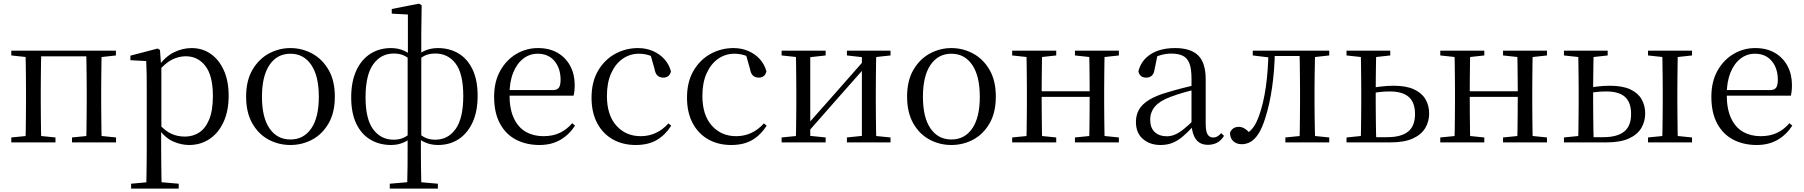

<svg xmlns="http://www.w3.org/2000/svg" viewBox="-20 -801 10145 1080"><path d="M123.1 0Q124.3 -24.4 124.8 -65.3Q125.3 -106.3 125.8 -150.3Q126.3 -194.3 126.3 -228.5V-288.3Q126.3 -321.7 125.8 -365.7Q125.3 -409.7 124.8 -450.7Q124.3 -491.8 123.1 -516H212.3Q211.3 -491.8 210.8 -450.7Q210.3 -409.7 209.8 -365.7Q209.3 -321.7 209.3 -288.3V-228.5Q209.3 -194.3 209.8 -150.3Q210.3 -106.3 210.8 -65.3Q211.3 -24.4 212.3 0ZM464.8 0Q465.8 -24.4 466.3 -65.3Q466.8 -106.3 467.3 -150.3Q467.8 -194.3 467.8 -228.5V-288.3Q467.8 -321.7 467.3 -365.7Q466.8 -409.7 466.3 -450.7Q465.8 -491.8 464.8 -516H552.2Q551.2 -491.8 550.7 -450.7Q550.2 -409.7 549.7 -365.7Q549.2 -321.7 549.2 -288.3V-228.5Q549.2 -194.3 549.7 -150.3Q550.2 -106.3 550.7 -65.3Q551.2 -24.4 552.2 0ZM43.5 0V-27.8L152.7 -38.6H184.7L292.1 -27.8V0ZM385 0V-27.8L493.4 -38.6H526.4L632.8 -27.8V0ZM43.5 -489.1V-516H167V-477.4H152.7ZM508.7 -477.4V-516H632V-489.1L526.4 -477.4ZM167 -484.1V-516H508.7V-484.1Z M717.5 259.8V232.4L828.7 222.2H866.5L985.2 232.4V259.8ZM802.5 259.8Q803.5 225.6 804 185.1Q804.5 144.5 805 103.1Q805.5 61.7 805.5 26.7V-286.8Q805.5 -338.2 805 -379.5Q804.5 -420.7 802.5 -457.5L713.5 -462.4V-487.9L866.9 -528L879.9 -519.6L885.9 -435.3L887.7 -430.1V-78.7L886.5 -68.7V26.5Q886.5 60.7 887 102.2Q887.5 143.7 888 184.7Q888.5 225.6 889.5 259.8ZM1043.6 14.6Q999.1 14.6 954.2 -5.1Q909.3 -24.9 871.2 -77.1H858.4L872.3 -105.1Q909.5 -63.7 944.4 -48.2Q979.2 -32.7 1020.5 -32.7Q1064.2 -32.7 1099.6 -55.1Q1135.1 -77.6 1156.3 -128.1Q1177.5 -178.6 1177.5 -260.8Q1177.5 -374.9 1135.5 -429.7Q1093.4 -484.5 1024.9 -484.5Q987.4 -484.5 950 -466.8Q912.5 -449.1 868.2 -398.2L857.6 -425H868.5Q907.9 -481.5 957.2 -506.1Q1006.6 -530.6 1057.3 -530.6Q1118.5 -530.6 1165.2 -498Q1212 -465.4 1239.1 -405.4Q1266.2 -345.3 1266.2 -262.6Q1266.2 -177.1 1237.5 -114.8Q1208.7 -52.4 1158.4 -18.9Q1108.2 14.6 1043.6 14.6Z M1613.5 14.6Q1547.2 14.6 1490.4 -15.9Q1433.6 -46.5 1399 -107.4Q1364.4 -168.3 1364.4 -257.8Q1364.4 -347.6 1400.1 -408.5Q1435.7 -469.3 1492.7 -500Q1549.7 -530.6 1613.5 -530.6Q1678.2 -530.6 1735.2 -500.1Q1792.2 -469.5 1827.9 -408.7Q1863.5 -347.8 1863.5 -257.8Q1863.5 -168 1828.4 -107.2Q1793.3 -46.3 1736.5 -15.8Q1679.7 14.6 1613.5 14.6ZM1613.5 -16.4Q1688 -16.4 1730.7 -78.2Q1773.4 -140.1 1773.4 -256.6Q1773.4 -373.4 1730.7 -436.1Q1688 -498.8 1613.5 -498.8Q1539.1 -498.8 1496.3 -436.1Q1453.5 -373.4 1453.5 -256.6Q1453.5 -140.1 1496.3 -78.2Q1539.1 -16.4 1613.5 -16.4Z M2172.5 259.8V232.4L2290.6 222.2H2327.3L2443.1 232.4V259.8ZM2270 259.8Q2272 198.4 2272.5 133.8Q2273 69.2 2273 -22.1V-27.1V-485.7L2274.4 -495.1V-719.4L2183.6 -724.2V-750.2L2336.6 -780.6L2351.9 -771.6L2349.7 -617.7V-489V-483V-30.1L2347.5 -20.2Q2347.5 30 2347.6 68.8Q2347.7 107.7 2348.2 139.8Q2348.7 171.9 2349.2 200.5Q2349.7 229.1 2350.7 259.8ZM2179.6 14.6Q2114.4 14.6 2063.6 -15.5Q2012.7 -45.7 1984.1 -105.3Q1955.5 -165 1955.5 -253.2Q1955.5 -342 1984.1 -404Q2012.7 -466.1 2063.4 -498.4Q2114.2 -530.6 2179.4 -530.6Q2223.2 -530.6 2258.5 -512.9Q2293.8 -495.1 2309.6 -476.3L2311.6 -465.9L2309.6 -451Q2285.6 -470.7 2259.2 -485.3Q2232.8 -500 2194.8 -500Q2123.2 -500 2079.7 -439.8Q2036.2 -379.7 2036.2 -253.6Q2036.2 -130.2 2079.7 -72.7Q2123.2 -15.2 2194.6 -15.2Q2232.6 -15.2 2259.1 -30.8Q2285.6 -46.3 2309.6 -65.2L2312.2 -39.5H2309.6Q2293.8 -21.4 2258.7 -3.4Q2223.7 14.6 2179.6 14.6ZM2443.3 14.6Q2399.3 14.6 2363.7 -3.5Q2328.2 -21.6 2313.3 -39.5H2310.7L2313.3 -64.9Q2337.4 -46.3 2363.9 -30.8Q2390.4 -15.2 2428.2 -15.2Q2500.5 -15.2 2543.2 -75.8Q2585.9 -136.3 2585.9 -261.4Q2585.9 -386 2543.2 -443Q2500.5 -500 2428.4 -500Q2390.4 -500 2363.9 -485.3Q2337.4 -470.7 2313.3 -450.8L2310.9 -466.1L2313.3 -476.5Q2328.2 -495.4 2363.6 -513Q2399.1 -530.6 2443.3 -530.6Q2508.6 -530.6 2559 -500.5Q2609.4 -470.3 2638 -410.5Q2666.7 -350.8 2666.7 -261.8Q2666.7 -174 2638.1 -112.3Q2609.6 -50.7 2559.6 -18Q2509.6 14.6 2443.3 14.6Z M3014.3 14.6Q2940.5 14.6 2882.6 -15.4Q2824.7 -45.5 2792.1 -106.2Q2759.4 -167 2759.4 -256.8Q2759.4 -341.1 2793.5 -402.5Q2827.6 -463.8 2883.8 -497.2Q2940 -530.6 3005.9 -530.6Q3071.2 -530.6 3117.4 -503.3Q3163.6 -475.9 3188.1 -429.2Q3212.7 -382.4 3212.7 -323.2Q3212.7 -286.8 3206.4 -262.9H2797.6V-294.2H3088.3Q3114.6 -294.2 3124 -308.2Q3133.3 -322.1 3133.3 -352.3Q3133.3 -416.2 3099.2 -457.5Q3065.2 -498.8 3003.6 -498.8Q2959.8 -498.8 2924 -471.6Q2888.1 -444.5 2867 -392.8Q2845.9 -341.2 2845.9 -268.7Q2845.9 -188 2870.4 -135.9Q2894.9 -83.8 2937.9 -59.4Q2981 -35 3036.5 -35Q3089.5 -35 3128.8 -53.7Q3168.2 -72.3 3198.7 -108.1L3214.6 -94.3Q3182 -43.5 3132 -14.4Q3082 14.6 3014.3 14.6Z M3555.6 14.6Q3482.8 14.6 3426.8 -17.1Q3370.8 -48.8 3339.1 -108.5Q3307.4 -168.3 3307.4 -251.4Q3307.4 -340.7 3344.2 -403.2Q3380.9 -465.8 3440.5 -498.2Q3500 -530.6 3568.8 -530.6Q3613.5 -530.6 3651.7 -514.4Q3689.9 -498.1 3716.7 -468.8Q3743.5 -439.5 3754.2 -399.3Q3745.3 -364.4 3711.7 -364.4Q3691 -364.4 3678.6 -375.7Q3666.1 -386.9 3661.7 -413.5L3636.7 -501.6L3686.8 -461.9Q3656.5 -482.4 3629.4 -490.6Q3602.3 -498.8 3574 -498.8Q3522.9 -498.8 3481.9 -469.9Q3441 -441 3417.5 -388.2Q3393.9 -335.4 3393.9 -261.5Q3393.9 -153.9 3446.9 -94.5Q3499.8 -35 3584.2 -35Q3629 -35 3667.9 -52.7Q3706.9 -70.3 3739.8 -106.9L3755.6 -93.9Q3722.6 -42.3 3674.9 -13.8Q3627.2 14.6 3555.6 14.6Z M4092.6 14.6Q4019.8 14.6 3963.8 -17.1Q3907.8 -48.8 3876.1 -108.5Q3844.4 -168.3 3844.4 -251.4Q3844.4 -340.7 3881.2 -403.2Q3917.9 -465.8 3977.5 -498.2Q4037 -530.6 4105.8 -530.6Q4150.5 -530.6 4188.7 -514.4Q4226.9 -498.1 4253.7 -468.8Q4280.5 -439.5 4291.2 -399.3Q4282.3 -364.4 4248.7 -364.4Q4228 -364.4 4215.6 -375.7Q4203.1 -386.9 4198.7 -413.5L4173.7 -501.6L4223.8 -461.9Q4193.5 -482.4 4166.4 -490.6Q4139.3 -498.8 4111 -498.8Q4059.9 -498.8 4018.9 -469.9Q3978 -441 3954.5 -388.2Q3930.9 -335.4 3930.9 -261.5Q3930.9 -153.9 3983.9 -94.5Q4036.8 -35 4121.2 -35Q4166 -35 4204.9 -52.7Q4243.9 -70.3 4276.8 -106.9L4292.6 -93.9Q4259.6 -42.3 4211.9 -13.8Q4164.2 14.6 4092.6 14.6Z M4376.5 0V-27.8L4484.7 -38.6H4519.3L4624.3 -27.8V0ZM4743.9 0V-27.8L4846.6 -38.6H4881L4989.2 -27.8V0ZM4456.1 0Q4457.3 -24.4 4457.8 -65.3Q4458.3 -106.3 4458.8 -150.3Q4459.3 -194.3 4459.3 -228.5V-288.3Q4459.3 -321.7 4458.8 -365.7Q4458.3 -409.7 4457.8 -450.7Q4457.3 -491.8 4456.1 -516H4537.7V0ZM4515.1 -46.9 4479.9 -65.8H4491.3L4668.2 -265.6L4849 -470.9L4882.7 -451H4871.4L4693.1 -249.4ZM4828.1 0V-516H4909.4Q4908.4 -491.8 4907.9 -450.7Q4907.4 -409.7 4906.9 -365.7Q4906.4 -321.7 4906.4 -288.3V-228.5Q4906.4 -194.3 4906.9 -150.3Q4907.4 -106.3 4907.9 -65.3Q4908.4 -24.4 4909.4 0ZM4376.5 -489.1V-516H4624.3V-489.1L4520.1 -477.4H4485.7ZM4743.9 -489.1V-516H4989.2V-489.1L4881.8 -477.4H4847.4Z M5331.5 14.6Q5265.2 14.6 5208.4 -15.9Q5151.6 -46.5 5117 -107.4Q5082.4 -168.3 5082.4 -257.8Q5082.4 -347.6 5118.1 -408.5Q5153.7 -469.3 5210.7 -500Q5267.7 -530.6 5331.5 -530.6Q5396.2 -530.6 5453.2 -500.1Q5510.2 -469.5 5545.9 -408.7Q5581.5 -347.8 5581.5 -257.8Q5581.5 -168 5546.4 -107.2Q5511.3 -46.3 5454.5 -15.8Q5397.7 14.6 5331.5 14.6ZM5331.5 -16.4Q5406 -16.4 5448.7 -78.2Q5491.4 -140.1 5491.4 -256.6Q5491.4 -373.4 5448.7 -436.1Q5406 -498.8 5331.5 -498.8Q5257.1 -498.8 5214.3 -436.1Q5171.5 -373.4 5171.5 -256.6Q5171.5 -140.1 5214.3 -78.2Q5257.1 -16.4 5331.5 -16.4Z M5753.1 0Q5754.3 -24.4 5754.8 -65.3Q5755.3 -106.3 5755.8 -150.3Q5756.3 -194.3 5756.3 -228.5V-288.3Q5756.3 -321.7 5755.8 -365.7Q5755.3 -409.7 5754.8 -450.7Q5754.3 -491.8 5753.1 -516H5842.3Q5841.3 -491.8 5840.8 -450.2Q5840.3 -408.7 5839.8 -363.1Q5839.3 -317.5 5839.3 -279.8V-260.2Q5839.3 -210.2 5839.8 -159.3Q5840.3 -108.5 5840.8 -66.4Q5841.3 -24.4 5842.3 0ZM6105.4 0Q6107.4 -24.4 6107.9 -66.4Q6108.4 -108.5 6108.9 -159.3Q6109.4 -210.2 6109.4 -260.2V-279.8Q6109.4 -317.5 6108.9 -363.1Q6108.4 -408.7 6107.9 -450.2Q6107.4 -491.8 6105.4 -516H6193.9Q6192.9 -491.8 6192.4 -450.7Q6191.9 -409.7 6191.4 -365.7Q6190.9 -321.7 6190.9 -288.3V-228.5Q6190.9 -194.3 6191.4 -150.3Q6191.9 -106.3 6192.4 -65.3Q6192.9 -24.4 6193.9 0ZM5673.5 0V-27.8L5782.7 -38.6H5814.7L5921.3 -27.8V0ZM5673.5 -489.1V-516H5921.3V-489.1L5814.7 -477.4H5782.7ZM6026.6 0V-27.8L6134.8 -38.6H6167.8L6273.7 -27.8V0ZM6026.6 -489.1V-516H6273.7V-489.1L6167.8 -477.4H6134.8ZM5797 -256V-287.5H6149.9V-256Z M6507.7 14.6Q6448.5 14.6 6409.1 -19.1Q6369.6 -52.8 6369.6 -115.1Q6369.6 -153.9 6386.8 -184.3Q6403.9 -214.6 6443.4 -239Q6482.9 -263.5 6548.9 -282.3Q6590.8 -294.9 6636.8 -306.7Q6682.8 -318.5 6722.8 -327.7V-303.3Q6682.8 -293.3 6641.7 -281.5Q6600.6 -269.7 6566.6 -257Q6503.3 -233.6 6476.6 -201.7Q6449.9 -169.7 6449.9 -128.2Q6449.9 -81.6 6475.5 -58Q6501.2 -34.4 6543.1 -34.4Q6565.6 -34.4 6587.6 -43.3Q6609.6 -52.2 6637.7 -74.2Q6665.7 -96.3 6703.8 -134.4L6712.5 -87.1H6688.9Q6657.7 -53.7 6630.5 -31.1Q6603.2 -8.4 6574.1 3.1Q6545 14.6 6507.7 14.6ZM6774.8 13.6Q6730.1 13.6 6707.8 -16.6Q6685.5 -46.7 6682.2 -99.7V-103.3V-359Q6682.2 -415 6670.1 -445.3Q6657.9 -475.6 6632.7 -487.6Q6607.6 -499.6 6568 -499.6Q6539.3 -499.6 6510.1 -491.4Q6480.9 -483.2 6447.7 -464.7L6491.2 -491.9L6474.8 -412.7Q6471.2 -386 6458.7 -375.2Q6446.1 -364.3 6427.4 -364.3Q6391.2 -364.3 6383.5 -399.7Q6398.4 -461 6452.1 -495.8Q6505.8 -530.6 6590.2 -530.6Q6677.5 -530.6 6719.8 -489.2Q6762 -447.8 6762 -354.6V-107.7Q6762 -60.8 6773.1 -44.2Q6784.1 -27.5 6804.4 -27.5Q6817 -27.5 6827 -33.2Q6837 -38.8 6849.4 -52.1L6865.1 -36.7Q6849.2 -10.7 6826.6 1.4Q6804 13.6 6774.8 13.6Z M6964.7 10.2Q6935.6 10.2 6917.1 -7Q6898.7 -24.2 6898.7 -54.8Q6905.7 -71.3 6918.1 -79.3Q6930.4 -87.4 6948.3 -87.4Q6966.3 -87.4 6982.3 -77Q6998.4 -66.6 7016.6 -45.9V-35.9H6988V-46.1Q7013.7 -62.7 7030.5 -85.7Q7047.2 -108.6 7061.9 -149.1Q7087.7 -221.4 7100.6 -313.7Q7113.5 -406.1 7115.3 -516H7151.4Q7149.2 -403.6 7135.3 -308Q7121.4 -212.4 7097.6 -138.5Q7081 -84.3 7060.6 -51.4Q7040.2 -18.6 7016.2 -4.2Q6992.3 10.2 6964.7 10.2ZM7026.8 -489.1V-516H7130V-477.4H7122.8ZM7131.8 -486V-516H7322.9V-486ZM7210.2 0V-27.8L7318.9 -38.6H7351.3L7457 -27.8V0ZM7289.7 0Q7290.7 -24.4 7291.2 -65.3Q7291.7 -106.3 7292.2 -150.3Q7292.7 -194.3 7292.7 -228.5V-288.3Q7292.7 -321.7 7292.2 -365.7Q7291.7 -409.7 7291.2 -450.7Q7290.7 -491.8 7289.7 -516H7378.2Q7377.2 -491.8 7376.2 -450.7Q7375.2 -409.7 7374.7 -365.7Q7374.2 -321.7 7374.2 -288.3V-228.5Q7374.2 -194.3 7374.7 -150.3Q7375.2 -106.3 7376.2 -65.3Q7377.2 -24.4 7378.2 0ZM7333.5 -477.4V-516H7457V-489.1L7351.3 -477.4Z M7677.7 0V-29.4H7783Q7861.8 -29.4 7900.7 -60.8Q7939.5 -92.3 7939.5 -159.7Q7939.5 -224.7 7904.4 -255.6Q7869.4 -286.6 7796.8 -286.6Q7767.2 -286.6 7739.1 -283.2Q7711 -279.8 7681.9 -273.8V-304.8Q7715.8 -310.5 7750.6 -314.6Q7785.3 -318.7 7819.4 -318.7Q7890 -318.7 7933.9 -298.4Q7977.7 -278.1 7998.3 -242.8Q8019 -207.5 8019 -162.8Q8019 -117.1 7996.8 -80.3Q7974.7 -43.4 7926.7 -21.7Q7878.7 0 7800.3 0ZM7634 0Q7635 -24.4 7635.5 -65.3Q7636 -106.3 7636.5 -150.3Q7637 -194.3 7637 -228.5V-288.3Q7637 -321.7 7636.5 -365.7Q7636 -409.7 7635.5 -450.7Q7635 -491.8 7634 -516H7721.7Q7720.7 -491.8 7720 -450.7Q7719.4 -409.7 7718.9 -365.7Q7718.4 -321.7 7718.4 -287.5V-228.5Q7718.4 -194.3 7718.9 -150.3Q7719.4 -106.3 7720 -65.3Q7720.7 -24.4 7721.7 0ZM7554.2 -489.1V-516H7800.2V-489.1L7694.6 -477.4H7661.6ZM7554.2 0V-27.8L7661.6 -38.6H7680.3V0Z M8161.1 0Q8162.3 -24.4 8162.8 -65.3Q8163.3 -106.3 8163.8 -150.3Q8164.3 -194.3 8164.3 -228.5V-288.3Q8164.3 -321.7 8163.8 -365.7Q8163.3 -409.7 8162.8 -450.7Q8162.3 -491.8 8161.1 -516H8250.3Q8249.3 -491.8 8248.8 -450.2Q8248.3 -408.7 8247.8 -363.1Q8247.3 -317.5 8247.3 -279.8V-260.2Q8247.3 -210.2 8247.8 -159.3Q8248.3 -108.5 8248.8 -66.4Q8249.3 -24.4 8250.3 0ZM8513.4 0Q8515.4 -24.4 8515.9 -66.4Q8516.4 -108.5 8516.9 -159.3Q8517.4 -210.2 8517.4 -260.2V-279.8Q8517.4 -317.5 8516.9 -363.1Q8516.4 -408.7 8515.9 -450.2Q8515.4 -491.8 8513.4 -516H8601.9Q8600.9 -491.8 8600.4 -450.7Q8599.9 -409.7 8599.4 -365.7Q8598.9 -321.7 8598.9 -288.3V-228.5Q8598.9 -194.3 8599.4 -150.3Q8599.9 -106.3 8600.4 -65.3Q8600.9 -24.4 8601.9 0ZM8081.5 0V-27.8L8190.7 -38.6H8222.7L8329.3 -27.8V0ZM8081.5 -489.1V-516H8329.3V-489.1L8222.7 -477.4H8190.7ZM8434.6 0V-27.8L8542.8 -38.6H8575.8L8681.7 -27.8V0ZM8434.6 -489.1V-516H8681.7V-489.1L8575.8 -477.4H8542.8ZM8205 -256V-287.5H8557.9V-256Z M8892.1 0V-29.4H8998.4Q9076.8 -29.4 9115.9 -60.8Q9154.9 -92.3 9154.9 -159.7Q9154.9 -224.7 9121 -255.6Q9087.1 -286.6 9015.3 -286.6Q8983.8 -286.6 8955.4 -283.2Q8927 -279.8 8898.7 -273.8V-304.8Q8932.6 -310.5 8967.1 -314.6Q9001.6 -318.7 9035.4 -318.7Q9106.8 -318.7 9150.3 -298.4Q9193.7 -278.1 9213.9 -242.8Q9234.2 -207.5 9234.2 -162.8Q9234.2 -117.1 9212 -80.3Q9189.9 -43.4 9142 -21.7Q9094.1 0 9015.3 0ZM8857 0Q8858 -24.4 8858.5 -65.3Q8859 -106.3 8859.5 -150.3Q8860 -194.3 8860 -228.5V-288.3Q8860 -321.7 8859.5 -365.7Q8859 -409.7 8858.5 -450.7Q8858 -491.8 8857 -516H8944.7Q8943.7 -491.8 8943 -450.7Q8942.4 -409.7 8941.9 -365.7Q8941.4 -321.7 8941.4 -287.5V-228.5Q8941.4 -194.3 8941.9 -150.3Q8942.4 -106.3 8943 -65.3Q8943.7 -24.4 8944.7 0ZM9328.9 0Q9330.7 -24.4 9331.3 -65.3Q9331.9 -106.3 9332.4 -150.3Q9332.9 -194.3 9332.9 -228.5V-288.3Q9332.9 -321.7 9332.4 -365.7Q9331.9 -409.7 9331.3 -450.7Q9330.7 -491.8 9328.9 -516H9418.1Q9417.1 -491.8 9416.6 -450.7Q9416.1 -409.7 9415.6 -365.7Q9415.1 -321.7 9415.1 -288.3V-228.5Q9415.1 -194.3 9415.6 -150.3Q9416.1 -106.3 9416.6 -65.3Q9417.1 -24.4 9418.1 0ZM8777.2 -489.1V-516H9023.2V-489.1L8917.6 -477.4H8884.6ZM9250.1 0V-27.8L9358.1 -38.6H9391.3L9497.7 -27.8V0ZM9250.1 -489.1V-516H9497.7V-489.1L9391.3 -477.4H9358.1ZM8777.2 0V-27.8L8884.6 -38.6H8903.3V0Z M9861.3 14.6Q9787.5 14.6 9729.6 -15.4Q9671.7 -45.5 9639.1 -106.2Q9606.4 -167 9606.4 -256.8Q9606.4 -341.1 9640.5 -402.5Q9674.6 -463.8 9730.8 -497.2Q9787 -530.6 9852.9 -530.6Q9918.2 -530.6 9964.4 -503.3Q10010.6 -475.9 10035.1 -429.2Q10059.7 -382.4 10059.7 -323.2Q10059.7 -286.8 10053.4 -262.9H9644.6V-294.2H9935.3Q9961.6 -294.2 9971 -308.2Q9980.3 -322.1 9980.3 -352.3Q9980.3 -416.2 9946.2 -457.5Q9912.2 -498.8 9850.6 -498.8Q9806.8 -498.8 9771 -471.6Q9735.1 -444.5 9714 -392.8Q9692.9 -341.2 9692.9 -268.7Q9692.9 -188 9717.4 -135.9Q9741.9 -83.8 9784.9 -59.4Q9828 -35 9883.5 -35Q9936.5 -35 9975.8 -53.7Q10015.2 -72.3 10045.7 -108.1L10061.6 -94.3Q10029 -43.5 9979 -14.4Q9929 14.6 9861.3 14.6Z"/></svg>

Font: Noto Serif HK ExtraLight
Style: Regular
Weight: 200
Designer: Ryoko NISHIZUKA 西塚涼子 (kana & ideographs); Frank Grießhammer (Latin, Greek & Cyrillic); Wenlong ZHANG 张文龙 (bopomofo); San
Foundry: Adobe
Version: Version 2.002-H1;hotconv 1.1.0;makeotfexe 2.6.0